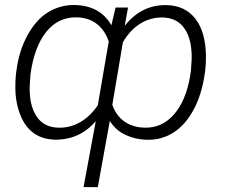

<svg xmlns="http://www.w3.org/2000/svg" viewBox="-20 -559 916 782"><path d="M578.1 10.3Q532.7 9.3 492.4 -9Q452.1 -27.3 427.2 -66.4L378.4 203.1H320.3L370.1 -65.4Q303.2 11.7 202.6 9.8Q88.4 6.3 53.7 -117.7Q43 -155.8 42.5 -198.2Q42 -228.5 44.9 -257.3L46.9 -271.5Q57.1 -351.1 91.8 -415Q126.5 -479 176.5 -509.5Q226.6 -540 286.6 -538.6Q388.7 -535.2 433.6 -456.1L450.7 -528.3H501.5L487.8 -453.6Q556.6 -541 659.7 -538.1Q734.4 -536.1 775.9 -482.4Q817.4 -428.7 818.8 -332Q819.3 -301.3 815.9 -272.5L814 -258.8Q801.8 -173.3 768.1 -111.3Q734.4 -49.3 686 -18.8Q637.7 11.7 578.1 10.3ZM757.8 -272.5 760.7 -318.8Q762.2 -397 732.4 -441.4Q702.6 -485.8 644 -487.8Q592.8 -488.8 551 -462.6Q509.3 -436.5 480.5 -386.7L437.5 -132.3Q453.1 -87.4 486.8 -64Q520.5 -40.5 567.9 -39.1Q638.7 -36.6 687.7 -92Q736.8 -147.5 753.9 -246.6ZM104 -255.4 101.1 -210Q98.1 -134.3 127.2 -87.6Q156.2 -41 215.8 -39.1Q264.2 -37.1 305.9 -61Q347.7 -85 378.4 -130.4L422.9 -390.1Q407.7 -435.1 375.2 -460.9Q342.8 -486.8 293.9 -488.3Q218.3 -490.7 168.9 -429.9Q119.6 -369.1 104 -255.4Z"/></svg>

Font: Roboto Light
Style: Italic
Weight: 300
Italic angle: -12°
Designer: Google
Version: Version 2.134; 2016; ttfautohint (v1.6)